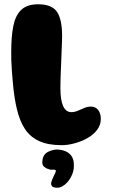

<svg xmlns="http://www.w3.org/2000/svg" viewBox="-20 -650 538 898"><path d="M268.5 29Q205.5 29 163.5 10Q121.5 -9 96.5 -47Q71.5 -85 58.5 -142Q53 -164.5 48.5 -193.2Q44 -222 41 -253.5Q38 -285 35.8 -314.8Q33.5 -344.5 32.8 -369.2Q32 -394 32.5 -409.5Q32.5 -478.5 42.2 -528Q52 -577.5 79.2 -603.8Q106.5 -630 159 -630Q222.5 -630 246.5 -594.5Q270.5 -559 270.5 -482Q270.5 -470.5 269.8 -452.5Q269 -434.5 268.2 -412.2Q267.5 -390 266.5 -366Q265.5 -342 264.5 -318.2Q263.5 -294.5 263 -273.8Q262.5 -253 262.5 -237Q262.5 -209 265.8 -188.2Q269 -167.5 275.5 -153.5Q282 -139.5 291.5 -132.5Q301 -125.5 313.5 -125.5Q329 -125.5 344 -132Q359 -138.5 374.2 -145Q389.5 -151.5 405.5 -151.5Q426.5 -151.5 439 -135.8Q451.5 -120 451.5 -94Q451.5 -65 433.8 -42Q416 -19 388 -3.5Q360 12 328.2 20.5Q296.5 29 268.5 29ZM247 228Q229 227.5 223.8 221.2Q218.5 215 219 206.5Q220.5 199 224.2 189.5Q228 180 232 172Q236.5 164 239 157.5Q241.5 151 241 147.5Q240.5 145.5 238.2 144.5Q236 143.5 231.5 143.5Q225.5 143.5 220 143.8Q214.5 144 209 141.5Q197.5 139 186.5 130.2Q175.5 121.5 178.5 100.5Q181.5 71 207 59Q232.5 47 257.5 50Q291 53.5 309.2 73.2Q327.5 93 325.5 130.5Q324.5 150.5 315.8 169.8Q307 189 294.5 203Q284.5 214 272 221.2Q259.5 228.5 247 228Z"/></svg>

Font: Gluten Thin ExtraBold
Style: Regular
Weight: 800
Version: Version 1.300